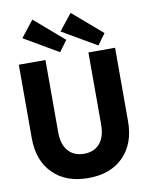

<svg xmlns="http://www.w3.org/2000/svg" viewBox="-96 -960 829 1043"><g transform="rotate(-10 318.0 -438.0)"><path d="M484.5 -688 295 -798.5 366.5 -888.5 529 -748.5ZM273.5 -688 84.5 -798.5 155.5 -888.5 318 -748.5ZM424.5 -660H571.5V-254.5Q571.5 -131.5 500.8 -59.8Q430 12 306.5 12Q183 12 111.8 -59.8Q40.5 -131.5 40.5 -254.5V-660H187.5V-262.5Q187.5 -194.5 219.2 -158.2Q251 -122 306.5 -122Q362 -122 393.2 -158.2Q424.5 -194.5 424.5 -262.5Z"/></g></svg>

Font: League Spartan
Style: Bold
Weight: 700
Foundry: The League of Moveable Type
Version: Version 2.002